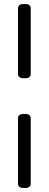

<svg xmlns="http://www.w3.org/2000/svg" viewBox="-20 -790 240 950"><path d="M69 -425V-748Q69 -770 96 -770H105Q132 -770 132 -748V-425Q132 -403 105 -403H96Q69 -403 69 -425ZM69 118V-204Q69 -226 96 -226H105Q132 -226 132 -204V118Q132 140 105 140H96Q69 140 69 118Z"/></svg>

Font: Asap Condensed
Style: Regular
Weight: 400
Designer: Pablo Cosgaya
Foundry: Omnibus-Type
Version: Version 1.010; ttfautohint (v1.8)